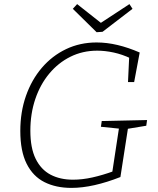

<svg xmlns="http://www.w3.org/2000/svg" viewBox="-20 -909 769 936"><path d="M328 7Q253 7 197 -21Q141 -49 110 -110.5Q79 -172 79 -271Q79 -363 106.5 -441.5Q134 -520 184 -578.5Q234 -637 302 -669.5Q370 -702 451 -702Q501 -702 553.5 -689.5Q606 -677 661 -653L634 -509H604L610 -636L618 -624Q576 -644 534 -653Q492 -662 454 -662Q383 -662 323.5 -632.5Q264 -603 220 -550Q176 -497 152 -426Q128 -355 128 -272Q128 -187 154 -134.5Q180 -82 226.5 -57.5Q273 -33 336 -33Q381 -33 430.5 -44Q480 -55 535 -75L526 -61L561 -291L570 -281L472 -291L476 -319L697 -324L693 -296L596 -280L605 -291L567 -46Q501 -20 441 -6.5Q381 7 328 7ZM611 -889 626 -866 480 -754 451 -752 335 -866 356 -889 484 -788H457Z"/></svg>

Font: Bitter Thin Light
Style: Italic
Weight: 300
Italic angle: -9°
Version: Version 2.002